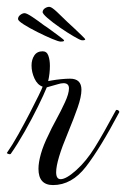

<svg xmlns="http://www.w3.org/2000/svg" viewBox="-22 -529 365 554"><path d="M131 5Q89 5 89 -42Q89 -60 96 -85Q103 -110 118 -140Q126 -158 140 -183.5Q154 -209 165.5 -234Q177 -259 177 -274Q177 -289 161 -289Q154 -289 143 -285.5Q132 -282 113 -277Q105 -257 87.5 -221.5Q70 -186 49 -149Q28 -112 9 -85Q9 -85 8.5 -84.5Q8 -84 6 -84Q4 -84 0.5 -85.5Q-3 -87 -2 -88Q14 -111 31 -141.5Q48 -172 63.5 -202Q79 -232 89.5 -253.5Q100 -275 101 -279Q86 -284 77.5 -302.5Q69 -321 69 -340Q69 -357 77 -369Q85 -381 101 -381Q113 -381 117.5 -368.5Q122 -356 122 -339Q122 -317 117 -295Q117 -295 128 -297Q139 -299 154 -300.5Q169 -302 180 -302Q213 -302 213 -270Q213 -250 202 -218.5Q191 -187 174 -146Q140 -65 140 -32Q140 -12 153 -12Q169 -12 198 -38Q227 -64 251.5 -103.5Q276 -143 312 -210Q313 -212 315 -212Q318 -212 320.5 -209.5Q323 -207 322 -205Q267 -101 226 -48Q185 5 131 5ZM213 -413Q208 -414 190 -424.5Q172 -435 151 -449.5Q130 -464 115 -477Q100 -490 101 -495Q102 -502 109 -506Q116 -510 122 -509Q128 -508 142.5 -494.5Q157 -481 172 -466Q179 -460 191.5 -448Q204 -436 214 -426.5Q224 -417 224 -415Q222 -412 213 -413ZM153 -409Q147 -409 128 -417Q109 -425 86 -436.5Q63 -448 46.5 -458.5Q30 -469 30 -474Q30 -481 36.5 -486Q43 -491 49 -491Q55 -491 71.5 -480Q88 -469 105 -456Q113 -451 126.5 -441Q140 -431 151.5 -422.5Q163 -414 163 -412Q163 -409 153 -409Z"/></svg>

Font: Mea Culpa
Style: Regular
Weight: 400
Designer: Robert E. Leuschke
Foundry: Robert E. Leuschke
Version: Version 1.010; ttfautohint (v1.8.3)